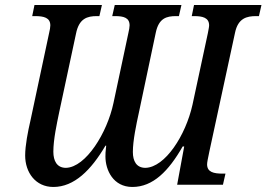

<svg xmlns="http://www.w3.org/2000/svg" viewBox="-20 -734 1059 763"><path d="M192 9C275 9 342 -58 399 -155H402C399 -131 399 -121 399 -112C399 -58 430 9 506 9C588 9 650 -54 706 -152H712L684 0H866L876 -44H865C829 -44 803 -50 803 -81C803 -89 806 -103 812 -132L914 -604C926 -662 961 -670 998 -670H1009L1019 -714H751L742 -670H751C785 -670 811 -664 811 -633C811 -626 808 -614 806 -602L745 -318C718 -196 636 -69 558 -67C522 -67 508 -94 508 -130C508 -176 522 -241 532 -287L599 -604C611 -662 642 -670 680 -670H691L701 -714H436L426 -670H437C471 -670 495 -664 495 -633C495 -626 493 -615 490 -602L431 -325C406 -206 321 -69 242 -67C206 -67 192 -95 192 -131C192 -180 206 -243 215 -287L282 -600C294 -661 327 -670 365 -670H375L385 -714H117L108 -670H119C154 -670 180 -664 180 -633C180 -626 178 -614 175 -602L101 -255C91 -212 80 -156 80 -116C80 -49 121 9 192 9Z"/></svg>

Font: Noto Serif Condensed Medium
Style: Italic
Weight: 500
Width: 3
Italic angle: -12°
Designer: Monotype Design Team
Foundry: Monotype Imaging Inc.
Version: Version 2.013